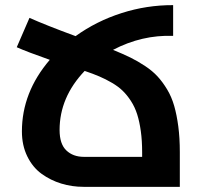

<svg xmlns="http://www.w3.org/2000/svg" viewBox="-20 -724 772 744"><path d="M650.9 -704.1V-585Q529.8 -589.4 418 -530.8Q456.5 -515.1 485.4 -501Q514.2 -486.8 542.5 -468Q570.8 -449.2 590.6 -427.7Q610.4 -406.2 627.7 -377.4Q645 -348.6 655 -313.7Q665 -278.8 670.9 -234.1Q676.8 -189.5 676.8 -134.8V0H304.2Q258.8 0 217.3 -12.7Q175.8 -25.4 141.1 -50.5Q106.4 -75.7 85.7 -118.2Q64.9 -160.6 64.9 -214.8Q64.9 -366.2 172.9 -492.2Q84 -523.4 44.9 -541L94.2 -654.8Q158.7 -626 272.9 -584Q353.5 -642.1 451.2 -673.3Q548.8 -704.6 650.9 -704.1ZM530.8 -133.8Q530.8 -179.2 525.6 -216.1Q520.5 -252.9 511.5 -281.2Q502.4 -309.6 487.3 -332.8Q472.2 -356 455.3 -372.3Q438.5 -388.7 413.8 -403.1Q389.2 -417.5 365.2 -427.7Q341.3 -438 308.1 -449.2Q210.9 -347.2 210.9 -220.2Q210.9 -166 237.1 -141.1Q263.2 -116.2 305.2 -116.2H530.8Z"/></svg>

Font: LT Superior
Style: Bold
Weight: 400
Designer: Daniel Lyons
Foundry: LyonsType
Version: Version 1.000